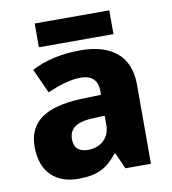

<svg xmlns="http://www.w3.org/2000/svg" viewBox="-81 -786 776 867"><g transform="rotate(-10 306.5 -352.5)"><path d="M478 -715H136V-606H478ZM318 -560C230 -560 153 -542 93 -510L144 -398C197 -421 249 -438 298 -438C346 -438 375 -415 375 -362V-346L281 -343C122 -336 39 -283 39 -166C39 -46 111 10 208 10C299 10 342 -15 389 -74H393L426 0H543V-364C543 -493 461 -560 318 -560ZM324 -248 375 -250V-206C375 -147 331 -111 275 -111C237 -111 211 -128 211 -170C211 -217 240 -245 324 -248Z"/></g></svg>

Font: Noto Sans Gurmukhi ExtraBold
Style: Regular
Weight: 800
Designer: Jelle Bosma - Monotype Design Team
Foundry: Monotype Imaging Inc.
Version: Version 2.004